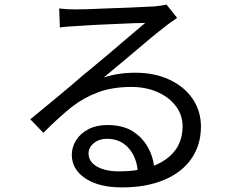

<svg xmlns="http://www.w3.org/2000/svg" viewBox="-20 -774 1040 837"><path d="M309 -733Q358 -733 437 -737Q540 -740 652 -746Q692 -750 706 -754L752 -696Q734 -684 725 -677Q705 -663 696 -655Q652 -622 541 -527L432 -436Q494 -457 571 -457Q653 -457 718 -427Q783 -397 819.5 -343.5Q856 -290 856 -222Q856 -143 815 -83Q774 -23 696 10Q618 43 512 43Q411 43 352 3.5Q293 -36 293 -99Q293 -133 312 -163Q331 -193 366 -211Q401 -229 447 -229Q515 -229 558 -202Q601 -175 625.5 -130.5Q650 -86 653 -34L581 -22Q577 -87 541 -128Q505 -169 446 -169Q412 -169 389 -150Q366 -131 366 -105Q366 -69 402.5 -48Q439 -27 499 -27Q629 -27 702.5 -79Q776 -131 776 -223Q776 -272 747 -311Q718 -350 667 -372.5Q616 -395 552 -395Q470 -395 407 -371.5Q344 -348 292 -307Q240 -266 169 -195L112 -254Q226 -347 292 -403Q336 -442 381 -478Q413 -504 466 -549Q519 -594 542 -614L613 -674Q587 -674 566 -673L497 -670Q387 -666 307 -660L274 -658Q252 -656 241 -654L238 -737Q269 -733 309 -733Z"/></svg>

Font: Merged Yaku Han JP
Style: Regular
Weight: 400
Designer: Ryoko NISHIZUKA 西塚涼子 (kana, bopomofo & ideographs); Paul D. Hunt (Latin, Greek & Cyrillic); Sandoll Communications 산돌커뮤니
Foundry: Adobe
Version: Version 2.004